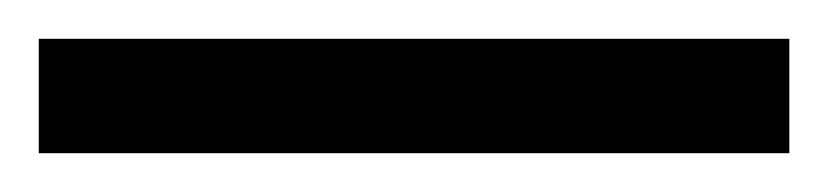

<svg xmlns="http://www.w3.org/2000/svg" viewBox="-25 -839 427 99"><path d="M-5 -760H382V-819H-5Z"/></svg>

Font: Noto Serif Hebrew ExtraCondensed ExtraBold
Style: Regular
Weight: 800
Width: 2
Designer: Monotype Design Team
Foundry: Monotype Imaging Inc.
Version: Version 2.004